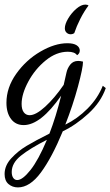

<svg xmlns="http://www.w3.org/2000/svg" viewBox="-40 -535 480 835"><path d="M-20 222Q-20 185 9 153.5Q38 122 75.5 99.5Q113 77 175 46Q203 -26 226 -119Q137 9 63 9Q28 9 8 -17.5Q-12 -44 -12 -88Q-12 -154 30.5 -214Q73 -274 135.5 -310.5Q198 -347 253 -347Q280 -347 293.5 -338Q307 -329 307 -315Q307 -307 302.5 -301.5Q298 -296 295 -295Q285 -310 255 -310Q205 -310 158.5 -272Q112 -234 83 -180Q54 -126 54 -83Q54 -59 63.5 -46.5Q73 -34 89 -34Q116 -34 156.5 -71Q197 -108 237 -166L249 -219Q253 -238 265.5 -254Q278 -270 300 -270Q309 -270 321 -267Q321 -240 299 -158.5Q277 -77 244 7Q296 -18 340.5 -62.5Q385 -107 407 -162L420 -152Q399 -91 344.5 -41Q290 9 233 36Q186 150 138 215Q90 280 38 280Q14 280 -3 265.5Q-20 251 -20 222ZM164 73Q91 110 51 142Q11 174 11 213Q11 229 17.5 238.5Q24 248 35 248Q58 248 92.5 204.5Q127 161 164 73ZM242 -412Q242 -430 256.5 -454.5Q271 -479 292 -497Q313 -515 331 -515Q340 -515 345 -511Q326 -486 309.5 -453.5Q293 -421 283 -391Q276 -386 267 -386Q257 -386 249.5 -393Q242 -400 242 -412Z"/></svg>

Font: Dancing Script
Style: Regular
Weight: 400
Designer: Pablo Impallari
Foundry: Pablo Impallari
Version: Version 2.000